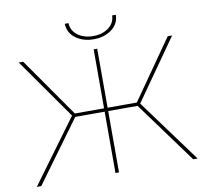

<svg xmlns="http://www.w3.org/2000/svg" viewBox="-91 -969 1156 1070"><g transform="rotate(-10 487.0 -434.0)"><path d="M917 0 656 -357 674 -365 942 0ZM32 0 300 -365 318 -357 57 0ZM300 -349 53 -700H78L318 -357ZM296 -347V-366H485V-347ZM477 0V-700H497V0ZM489 -347V-366H678V-347ZM674 -349 656 -357 896 -700H921ZM488 -755Q428 -755 386.5 -785.5Q345 -816 343 -868H364Q366 -825 401 -799Q436 -773 488 -773Q540 -773 575 -799Q610 -825 611 -868H632Q631 -816 589 -785.5Q547 -755 488 -755Z"/></g></svg>

Font: Montserrat Thin
Style: Regular
Weight: 100
Designer: Julieta Ulanovsky
Foundry: Julieta Ulanovsky
Version: Version 9.000